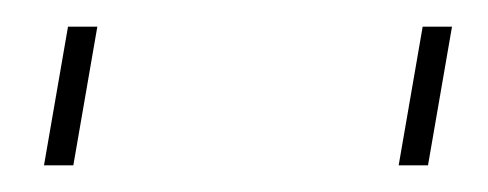

<svg xmlns="http://www.w3.org/2000/svg" viewBox="-20 -918 366 144"><path d="M279 -794 297 -898H319L301 -794ZM13 -794 31 -898H53L35 -794Z"/></svg>

Font: Tomorrow Thin
Style: Italic
Weight: 250
Italic angle: -10°
Designer: Tony de Marco, Monica Rizzolli
Foundry: Just in Type
Version: Version 2.002